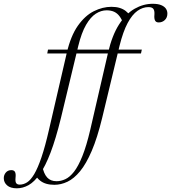

<svg xmlns="http://www.w3.org/2000/svg" viewBox="-185 -755 904 1014"><path d="M564 -493 559.5 -472.5H64.5L68.5 -493ZM167.5 -475Q188.5 -565.5 226.2 -619Q264 -672.5 310.5 -695.8Q357 -719 403.5 -719Q428.5 -719 447 -713.2Q465.5 -707.5 479.2 -696.8Q493 -686 502.5 -672L466.5 -630.5Q458 -653.5 446.2 -669.2Q434.5 -685 417.8 -692.8Q401 -700.5 378 -700.5Q349 -700.5 321.2 -682.8Q293.5 -665 269.5 -623.8Q245.5 -582.5 228 -511L136.5 -130.5Q109.5 -21 82 51Q54.5 123 25.5 164.2Q-3.5 205.5 -33.8 222.5Q-64 239.5 -96 239.5Q-130 239.5 -147.5 224Q-165 208.5 -165 186Q-165 169 -154.2 156.2Q-143.5 143.5 -125 143.5Q-111 143.5 -105.8 153Q-100.5 162.5 -103 184Q-105 205 -99.2 212.5Q-93.5 220 -81 220Q-61 220 -42 208Q-23 196 -4.2 164.5Q14.5 133 34 75.8Q53.5 18.5 74 -71ZM385.5 -476Q407 -568.5 443.5 -625.5Q480 -682.5 526 -708.8Q572 -735 621.5 -735Q649 -735 666 -728Q683 -721 691 -709.5Q699 -698 699 -683.5Q699 -662 685.5 -649.2Q672 -636.5 653 -636.5Q639 -636.5 633.8 -646.8Q628.5 -657 630.5 -677.5Q632 -698.5 625 -708Q618 -717.5 599 -717.5Q569 -717.5 541 -697.8Q513 -678 489 -633.2Q465 -588.5 446 -512L354.5 -132Q329 -27 299.5 41.8Q270 110.5 237.8 149.5Q205.5 188.5 171.2 204.8Q137 221 102 221Q78.5 221 59.5 215.5Q40.5 210 26 198.2Q11.5 186.5 1 169L38 121Q46 162.5 64 182.2Q82 202 113.5 202Q137 202 160.2 191.2Q183.5 180.5 206 151.8Q228.5 123 250 69.5Q271.5 16 291.5 -69Z"/></svg>

Font: Newsreader 60pt Light
Style: Italic
Weight: 300
Italic angle: -17°
Designer: Hugues Gentile
Foundry: Production Type
Version: Version 1.003